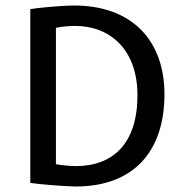

<svg xmlns="http://www.w3.org/2000/svg" viewBox="-20 -665 667 697"><path d="M90 -632V-1C113 3 217 12 255 12C464 12 577 -114 577 -323C577 -520 457 -645 249 -645C202 -645 113 -636 90 -632ZM183 -69V-564C203 -569 239 -571 252 -571C380 -571 479 -485 479 -319C479 -146 392 -62 255 -62C239 -62 201 -65 183 -69Z"/></svg>

Font: Tajawal Medium
Style: Regular
Weight: 500
Designer: Boutros Fonts
Foundry: Created by Boutros International 2017
Version: Version 1.700